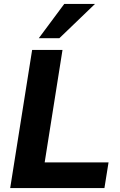

<svg xmlns="http://www.w3.org/2000/svg" viewBox="-20 -960 613 980"><path d="M32 0 144 -705H299L208 -131H534L513 0ZM178 -765 308 -940H465L283 -765Z"/></svg>

Font: Nunito Sans ExtraBold
Style: Italic
Weight: 800
Italic angle: -9°
Designer: Vernon Adams
Foundry: Vernon Adams
Version: Version 3.006; ttfautohint (v1.8.3)